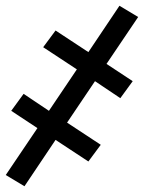

<svg xmlns="http://www.w3.org/2000/svg" viewBox="-31 -486 551 667"><path d="M54 161 -11 122 99 -41 8 -101 51 -160 139 -101 236 -245 119 -322 162 -380 276 -305 384 -466 449 -427 339 -264 430 -204 387 -145 299 -204 202 -60 319 17 276 75 162 0Z"/></svg>

Font: Iosevka SS04 Oblique
Style: Regular
Weight: 400
Italic angle: -9°
Monospace: yes
Designer: Belleve Invis
Foundry: Belleve Invis
Version: Version 19.0.0; ttfautohint (v1.8.4)